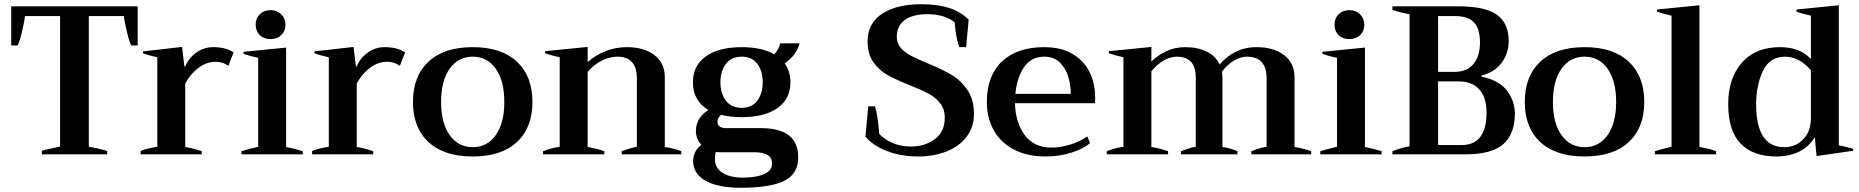

<svg xmlns="http://www.w3.org/2000/svg" viewBox="-20 -730 8791 908"><path d="M178 -17Q195 -22 233 -30L264 -37V-654H98Q96 -630 84 -580Q72 -530 63 -515H33V-700H631V-515H601Q592 -530 580 -580Q568 -630 566 -654H400V-36Q445 -29 487 -16V0H178Z M645 -16Q673 -28 724 -36V-459Q680 -469 656 -478V-487L841 -508L852 -416H856Q874 -458 910 -482.5Q946 -507 987 -507Q1017 -507 1040 -501.5Q1063 -496 1085 -482L1060 -419Q1032 -438 1001 -438Q957 -438 919 -409.5Q881 -381 856 -335V-35Q897 -28 934 -15V0H645Z M1189 -613Q1189 -643 1208.5 -662.5Q1228 -682 1259 -682Q1290 -682 1310 -662.5Q1330 -643 1330 -613Q1330 -583 1310 -564Q1290 -545 1259 -545Q1228 -545 1208.5 -564Q1189 -583 1189 -613ZM1122 -15Q1140 -21 1201 -36V-457Q1171 -462 1132 -475V-485L1333 -505V-35Q1377 -26 1412 -15V0H1122Z M1456 -16Q1484 -28 1535 -36V-459Q1491 -469 1467 -478V-487L1652 -508L1663 -416H1667Q1685 -458 1721 -482.5Q1757 -507 1798 -507Q1828 -507 1851 -501.5Q1874 -496 1896 -482L1871 -419Q1843 -438 1812 -438Q1768 -438 1730 -409.5Q1692 -381 1667 -335V-35Q1708 -28 1745 -15V0H1456Z M1933 -248Q1933 -370 2006.5 -438.5Q2080 -507 2216 -507Q2351 -507 2424.5 -438.5Q2498 -370 2498 -248Q2498 -126 2424.5 -58Q2351 10 2216 10Q2080 10 2006.5 -58Q1933 -126 1933 -248ZM2365 -248Q2365 -348 2324.5 -405Q2284 -462 2216 -462Q2147 -462 2106.5 -405Q2066 -348 2066 -248Q2066 -148 2106.5 -91Q2147 -34 2216 -34Q2284 -34 2324.5 -91Q2365 -148 2365 -248Z M3202 -15V0H2920V-15Q2965 -31 2992 -36V-359Q2992 -462 2899 -462Q2866 -462 2828.5 -444.5Q2791 -427 2759 -390V-35Q2800 -28 2838 -15V0H2548V-15Q2590 -31 2627 -36V-459Q2586 -468 2558 -478V-488L2759 -508V-436Q2794 -468 2842 -487.5Q2890 -507 2945 -507Q3025 -507 3074.5 -469.5Q3124 -432 3124 -365V-35Q3174 -27 3202 -15Z M3755 14Q3755 93 3688 125.5Q3621 158 3484 158Q3376 158 3317 125Q3258 92 3258 31Q3258 10 3267.5 -10Q3277 -30 3297 -45Q3271 -73 3271 -112Q3271 -140 3285.5 -165.5Q3300 -191 3330 -210Q3257 -253 3257 -341Q3257 -420 3318 -463.5Q3379 -507 3488 -507Q3583 -507 3642 -473Q3654 -487 3661.5 -501.5Q3669 -516 3669 -525H3761Q3757 -503 3740 -478Q3723 -453 3691 -430Q3718 -393 3718 -341Q3718 -262 3657 -219Q3596 -176 3488 -176Q3434 -176 3390 -187Q3373 -173 3373 -155Q3373 -124 3415 -124H3579Q3755 -124 3755 14ZM3387 -341Q3387 -288 3413 -254Q3439 -220 3488 -220Q3536 -220 3561.5 -254Q3587 -288 3587 -341Q3587 -394 3561.5 -428Q3536 -462 3488 -462Q3439 -462 3413 -428Q3387 -394 3387 -341ZM3631 45Q3631 15 3609.5 2.5Q3588 -10 3546 -10H3385Q3371 -10 3365 -11Q3361 2 3361 22Q3361 64 3396.5 87Q3432 110 3492 110Q3555 110 3593 93.5Q3631 77 3631 45Z M4073 -84 4086 -227H4118Q4131 -187 4138 -97Q4163 -70 4202 -53.5Q4241 -37 4287 -37Q4354 -37 4401 -72Q4448 -107 4448 -173Q4448 -214 4426 -242Q4404 -270 4371 -287.5Q4338 -305 4282 -327Q4217 -353 4177.5 -375Q4138 -397 4110.5 -435.5Q4083 -474 4083 -534Q4083 -620 4151.5 -665Q4220 -710 4337 -710Q4414 -710 4468.5 -692.5Q4523 -675 4561 -637L4549 -507H4516Q4499 -560 4495 -624Q4473 -643 4439.5 -653Q4406 -663 4367 -663Q4298 -663 4259.5 -636Q4221 -609 4221 -555Q4221 -525 4240 -503.5Q4259 -482 4287 -467Q4315 -452 4366 -431Q4436 -402 4479.5 -376.5Q4523 -351 4554.5 -305.5Q4586 -260 4586 -191Q4586 -129 4551.5 -83.5Q4517 -38 4457 -14Q4397 10 4322 10Q4240 10 4173.5 -16Q4107 -42 4073 -84Z M5159 -242H4780Q4782 -152 4825.5 -92Q4869 -32 4953 -32Q4994 -32 5040.5 -46Q5087 -60 5122 -85L5135 -53Q5103 -26 5046.5 -8Q4990 10 4924 10Q4839 10 4776.5 -22Q4714 -54 4680.5 -112.5Q4647 -171 4647 -248Q4647 -372 4718.5 -439.5Q4790 -507 4918 -507Q4999 -507 5053 -474.5Q5107 -442 5133 -388.5Q5159 -335 5159 -269ZM5044 -286Q5044 -326 5032 -366.5Q5020 -407 4992 -434.5Q4964 -462 4919 -462Q4857 -462 4823 -412.5Q4789 -363 4782 -286Z M6181 -15V0H5898V-15Q5903 -17 5925.5 -25Q5948 -33 5970 -36V-359Q5970 -462 5877 -462Q5847 -462 5816.5 -444Q5786 -426 5759 -392Q5761 -374 5761 -365V-35Q5800 -29 5832 -15V0H5565V-15Q5570 -17 5592.5 -25Q5615 -33 5635 -36V-359Q5635 -415 5611.5 -438.5Q5588 -462 5546 -462Q5516 -462 5484.5 -444.5Q5453 -427 5425 -393V-35Q5466 -28 5504 -15V0H5214V-15Q5256 -31 5293 -36V-459Q5252 -468 5224 -478V-488L5425 -508V-439Q5455 -469 5496 -488Q5537 -507 5586 -507Q5645 -507 5687.5 -485.5Q5730 -464 5748 -425Q5779 -462 5823 -484.5Q5867 -507 5923 -507Q6003 -507 6052.5 -469.5Q6102 -432 6102 -365V-35Q6144 -28 6181 -15Z M6291 -613Q6291 -643 6310.5 -662.5Q6330 -682 6361 -682Q6392 -682 6412 -662.5Q6432 -643 6432 -613Q6432 -583 6412 -564Q6392 -545 6361 -545Q6330 -545 6310.5 -564Q6291 -583 6291 -613ZM6224 -15Q6242 -21 6303 -36V-457Q6273 -462 6234 -475V-485L6435 -505V-35Q6479 -26 6514 -15V0H6224Z M6565 -15Q6616 -34 6646 -38V-663Q6603 -670 6565 -683V-700H6878Q7005 -700 7060 -659.5Q7115 -619 7115 -536Q7115 -480 7082.5 -434.5Q7050 -389 6987 -373V-367Q7069 -351 7106.5 -301.5Q7144 -252 7144 -193Q7144 -96 7089 -48Q7034 0 6909 0H6565ZM6857 -390Q6917 -390 6948 -427Q6979 -464 6979 -529Q6979 -594 6951 -624Q6923 -654 6861 -654H6781V-390ZM6892 -44Q7010 -44 7010 -198Q7010 -269 6976 -307Q6942 -345 6879 -345H6781V-44Z M7191 -248Q7191 -370 7264.5 -438.5Q7338 -507 7474 -507Q7609 -507 7682.5 -438.5Q7756 -370 7756 -248Q7756 -126 7682.5 -58Q7609 10 7474 10Q7338 10 7264.5 -58Q7191 -126 7191 -248ZM7623 -248Q7623 -348 7582.5 -405Q7542 -462 7474 -462Q7405 -462 7364.5 -405Q7324 -348 7324 -248Q7324 -148 7364.5 -91Q7405 -34 7474 -34Q7542 -34 7582.5 -91Q7623 -148 7623 -248Z M7806 -15Q7827 -22 7885 -36V-656Q7844 -665 7816 -675V-685L8017 -705V-35Q8061 -28 8096 -15V0H7806Z M8153 -238Q8153 -360 8217.5 -433.5Q8282 -507 8398 -507Q8442 -507 8478 -494.5Q8514 -482 8544 -451V-656Q8505 -664 8476 -675V-685L8676 -705V-43Q8719 -34 8744 -26V-17L8571 8Q8566 -33 8563 -82Q8536 -37 8489.5 -13.5Q8443 10 8380 10Q8271 10 8212 -50.5Q8153 -111 8153 -238ZM8544 -171V-398Q8488 -462 8422 -462Q8349 -462 8317 -394Q8285 -326 8285 -237Q8285 -34 8418 -34Q8472 -34 8508 -71.5Q8544 -109 8544 -171Z"/></svg>

Font: Trirong SemiBold
Style: Regular
Weight: 600
Designer: Katatrad Team
Foundry: CadsonDemak
Version: Version 1.000